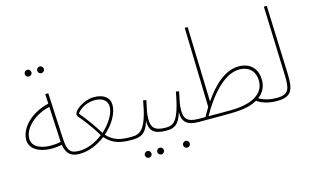

<svg xmlns="http://www.w3.org/2000/svg" viewBox="-103 -1003 2349 1460"><g transform="rotate(-15 1071.5 -272.5)"><path d="M287 -663C301 -663 313 -675 313 -689C313 -704 301 -716 287 -716C272 -716 260 -704 260 -689C260 -675 272 -663 287 -663ZM189 -663C203 -663 215 -675 215 -689C215 -704 203 -716 189 -716C174 -716 162 -704 162 -689C162 -675 174 -663 189 -663ZM410 5C422 5 428 1 428 -7C428 -15 422 -18 414 -18C338 -18 320 -46 315 -149L297 -502H273L277 -426C135 -393 43 -295 43 -202C43 -112 160 -69 295 -97C309 -9 359 5 410 5ZM68 -206C68 -287 159 -374 278 -400L292 -127V-120C188 -99 68 -119 68 -206Z M410 5C483 5 555 -27 614 -72C668 -11 728 5 817 5C829 5 835 1 835 -7C835 -15 829 -18 821 -18C737 -18 683 -29 631 -86C700 -146 746 -225 746 -290C746 -348 701 -384 623 -384C544 -384 463 -324 463 -291C463 -288 466 -278 467 -275C495 -243 553 -172 600 -91C545 -48 479 -18 414 -18ZM482 -292C499 -320 553 -360 623 -360C699 -360 722 -319 722 -285C722 -229 679 -159 617 -104C577 -171 529 -235 482 -292Z M817 5C887 5 931 -8 961 -106C960 -31 993 5 1089 5C1102 5 1107 0 1107 -7C1107 -12 1105 -18 1093 -18C998 -18 981 -56 981 -116C981 -160 989 -187 1004 -259L980 -264C941 -40 892 -18 821 -18ZM1009 170C1023 170 1035 158 1035 144C1035 129 1023 117 1009 117C994 117 982 129 982 144C982 158 994 170 1009 170ZM911 170C925 170 937 158 937 144C937 129 925 117 911 117C896 117 884 129 884 144C884 158 896 170 911 170Z M1089 5C1150 5 1189 -8 1219 -106C1218 -31 1252 5 1347 5C1360 5 1365 0 1365 -7C1365 -12 1363 -18 1351 -18C1256 -18 1239 -56 1239 -116C1239 -160 1247 -187 1262 -259L1238 -264C1197 -38 1155 -18 1093 -18ZM1212 171C1226 171 1238 159 1238 145C1238 130 1226 118 1212 118C1197 118 1185 130 1185 145C1185 159 1197 171 1212 171Z M1347 5H1456C1555 5 1668 8 1737 -10C1764 -17 1788 -27 1808 -38C1854 -6 1908 5 1963 5C1976 5 1981 0 1981 -7C1981 -12 1979 -18 1967 -18C1916 -18 1871 -28 1829 -52C1873 -84 1893 -129 1893 -180C1893 -259 1847 -325 1747 -325C1644 -325 1549 -241 1469 -123L1451 -714H1428L1445 -87C1431 -65 1418 -41 1405 -18H1351ZM1745 -301C1830 -301 1869 -246 1869 -179C1869 -72 1765 -18 1597 -18H1429C1501 -148 1620 -301 1745 -301Z M1963 5C2077 5 2099 -44 2094 -177L2074 -714H2051L2070 -175C2074 -60 2064 -18 1967 -18Z"/></g></svg>

Font: Noto Sans Arabic UI Cn Th
Style: Regular
Weight: 100
Width: 3
Designer: Monotype Design Team, Nadine Chahine and Nizar Qandah
Foundry: Monotype Imaging Inc.
Version: Version 2.010